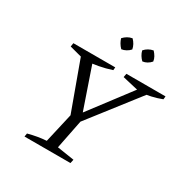

<svg xmlns="http://www.w3.org/2000/svg" viewBox="-191 -1027 1159 1191"><g transform="rotate(30 388.5 -431.5)"><path d="M338 -222 191 -625 194 -643H268L390 -288H366L635 -643H691L689 -627L374 -222ZM144 0 148 -24Q182 -33 213.5 -38.5Q245 -44 277 -46L331 -282H404L357 -46L479 -27L473 0ZM230 -596 113 -627 117 -653H417L415 -632Q370 -617 324 -608.5Q278 -600 230 -596ZM625 -596 492 -627 497 -653H777L775 -631Q739 -617 701 -608.5Q663 -600 625 -596ZM420 -863Q433 -850 441.5 -834.5Q450 -819 453 -802Q442 -789 425.5 -780Q409 -771 393 -769Q380 -782 371 -797.5Q362 -813 358 -828Q371 -842 386.5 -851Q402 -860 420 -863ZM571 -863Q584 -849 592.5 -834Q601 -819 603 -802Q591 -788 576 -779.5Q561 -771 544 -769Q532 -780 522.5 -795.5Q513 -811 509 -828Q521 -842 537 -851Q553 -860 571 -863Z"/></g></svg>

Font: Piazzolla Thin Light
Style: Italic
Weight: 300
Italic angle: -11.3°
Version: Version 2.005